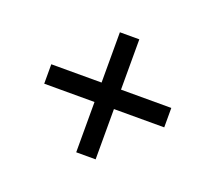

<svg xmlns="http://www.w3.org/2000/svg" viewBox="-85 -661 762 678"><g transform="rotate(20 296.0 -322.5)"><path d="M259 -286H70V-359H259V-548H332V-359H521V-286H332V-97H259Z"/></g></svg>

Font: ltelugu15
Style: Book
Weight: 400
Designer: Jelle Bosma - Monotype Design Team
Foundry: Monotype Imaging Inc.
Version: Version 2.003